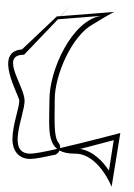

<svg xmlns="http://www.w3.org/2000/svg" viewBox="-20 -783 505 726"><path d="M27 -256C27 -220 45 -182 95 -182C113 -182 147 -189 189 -198C190 -198 191 -199 191 -199C198 -202 202 -208 205 -214C219 -206 238 -202 264 -202C353 -202 402 -77 402 -77L435 -280C435 -280 307 -246 207 -223C208 -230 207 -236 202 -242C182 -267 187 -325 187 -407C187 -500 252 -648 331 -691C342 -697 403 -736 414 -738C414 -738 260 -726 210 -722L249 -763L209 -722C200 -721 195 -721 195 -721L63 -596C-48 -588 53 -422 53 -402C53 -376 27 -309 27 -256ZM71 -576 199 -710 362 -723C253 -706 167 -520 167 -407C167 -321 157 -251 196 -220C149 -209 110 -202 95 -202C1 -202 73 -347 73 -402C73 -458 -24 -576 71 -576ZM283 -220C333 -232 381 -246 410 -253L392 -138C369 -172 334 -211 283 -220Z"/></svg>

Font: CiSf CamouflageKit II
Style: Outline
Weight: 400
Version: Version 1